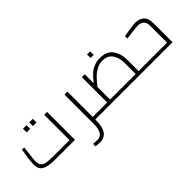

<svg xmlns="http://www.w3.org/2000/svg" viewBox="11 -1421 2434 2434"><g transform="rotate(-45 1228.0 -204.0)"><path d="M54 0ZM647 -500V0H301Q200 0 146.5 -17Q93 -34 73.5 -66Q54 -98 54 -150Q54 -221 85 -389L124 -387Q120 -349 113 -296Q100 -198 100 -162Q100 -113 119.5 -88.5Q139 -64 182.5 -55Q226 -46 307 -46H595V-500ZM280 -566H344V-500H280ZM393 -566H457V-500H393Z M1118 0H1011V18Q1011 134 970.5 191.5Q930 249 846 249Q832 249 772 244V199Q830 203 848 203Q903 203 930.5 158.5Q958 114 958 36V-499H1011V-46H1118Z M1118 0ZM1932 -46V0H1118V-46H1270V-500H1322V-340Q1367 -396 1403.5 -431Q1440 -466 1489 -488Q1538 -510 1602 -510Q1728 -510 1780.5 -432.5Q1833 -355 1833 -251V-46ZM1343 -298Q1327 -278 1322 -273V-46H1781V-247Q1781 -340 1736.5 -402Q1692 -464 1604 -464Q1545 -464 1495.5 -437Q1446 -410 1413 -376.5Q1380 -343 1343 -298ZM1520 -657H1575V-593H1520Z M2396 -336V0H1932V-46H2343V-353Q2343 -406 2313.5 -433.5Q2284 -461 2230 -461Q2184 -461 2026 -437L2023 -480L2044 -484Q2185 -510 2239 -510Q2302 -510 2349 -473Q2396 -436 2396 -336Z"/></g></svg>

Font: Cairo Light
Style: Regular
Weight: 300
Designer: Mohamed Gaber, the designers of Titillium
Foundry: Kief Type Foundry
Version: Version 2.009; ttfautohint (v1.5.33-1714) -l 8 -r 50 -G 200 